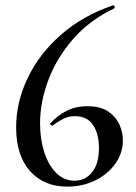

<svg xmlns="http://www.w3.org/2000/svg" viewBox="-20 -681 505 714"><path d="M305 -286Q353 -286 381.5 -267Q410 -248 423.5 -219Q437 -190 437 -159Q437 -112 409 -72.5Q381 -33 334 -10Q287 13 230 13Q143 13 91.5 -45Q40 -103 40 -207Q40 -301 83 -391Q126 -481 207 -552Q288 -623 400 -661Q404 -662 406 -657Q408 -652 405 -650Q313 -606 252 -536Q191 -466 160 -384Q129 -302 129 -222Q129 -164 144.5 -115.5Q160 -67 189 -38Q218 -9 257 -9Q298 -9 323 -41Q348 -73 348 -131Q348 -182 326.5 -215.5Q305 -249 258 -249Q237 -249 218.5 -240.5Q200 -232 177 -215Q175 -212 170 -215.5Q165 -219 167 -222Q193 -251 227 -268.5Q261 -286 305 -286Z"/></svg>

Font: Cormorant SemiBold
Style: Regular
Weight: 600
Designer: Christian Thalmann (Catharsis Fonts)
Foundry: Catharsis Fonts
Version: Version 4.000